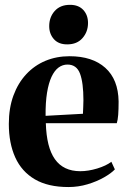

<svg xmlns="http://www.w3.org/2000/svg" viewBox="-20 -762 526 794"><path d="M263 11.5Q178.5 11.5 124 -20.5Q69.5 -52.5 43 -111.2Q16.5 -170 16.5 -249.5Q16.5 -315 35.5 -366.8Q54.5 -418.5 88.5 -455Q122.5 -491.5 168 -510.5Q213.5 -529.5 267.5 -529.5Q362 -529.5 415.5 -481.5Q469 -433.5 470.5 -342.5Q470.5 -309.5 468.8 -287.2Q467 -265 463 -252.5H169.5Q171 -203 180.2 -165.8Q189.5 -128.5 207 -103.8Q224.5 -79 250.8 -66.5Q277 -54 312 -54Q345 -54 382 -65.2Q419 -76.5 440.5 -93L455 -61.5Q440 -45.5 410.2 -28.5Q380.5 -11.5 342.2 0Q304 11.5 263 11.5ZM168.5 -283 323 -291.5Q324 -306 324.2 -319.5Q324.5 -333 325 -347.5Q325 -419.5 311 -457.2Q297 -495 259 -495Q239 -495 222.2 -482.8Q205.5 -470.5 193.2 -444.5Q181 -418.5 174.5 -378.5Q168 -338.5 168.5 -283ZM257.5 -578.5Q222 -578.5 202.8 -600.2Q183.5 -622 183.5 -654Q183.5 -691 206.2 -716.5Q229 -742 269 -742H270Q305 -742 324.5 -720.8Q344 -699.5 344 -667Q344 -630.5 321.2 -604.5Q298.5 -578.5 258.5 -578.5Z"/></svg>

Font: Merriweather 120pt
Style: Bold
Weight: 700
Designer: Eben Sorkin
Foundry: Eben Sorkin
Version: Version 2.100